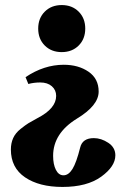

<svg xmlns="http://www.w3.org/2000/svg" viewBox="-20 -522 496 759"><path d="M23 69Q23 44 32 24Q41 4 61 -12Q81 -28 92.5 -35Q104 -42 128 -55Q202 -93 202 -143Q202 -166 185 -181Q168 -196 139 -196Q114 -196 92 -190L81 -217Q154 -266 232 -266Q290 -266 330 -238.5Q370 -211 370 -160Q370 -105 284 -53Q190 5 190 94Q190 128 201 149.5Q212 171 231 171Q251 171 266.5 146Q282 121 297 61Q306 24 351 24Q380 24 408 42.5Q436 61 436 92Q436 136 380 176.5Q324 217 227 217Q135 217 79 179Q23 141 23 69ZM157 -342Q131 -368 131 -409Q131 -450 157 -476Q183 -502 224 -502Q265 -502 291 -476Q317 -450 317 -409Q317 -368 291 -342Q265 -316 224 -316Q183 -316 157 -342Z"/></svg>

Font: Heuristica
Style: Bold
Weight: 700
Version: Version 1.0.2